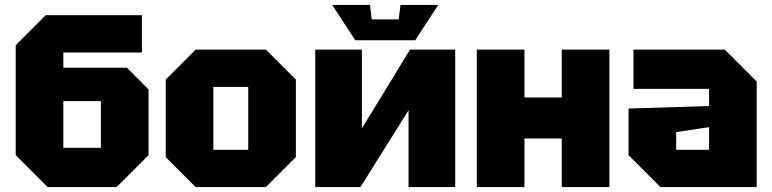

<svg xmlns="http://www.w3.org/2000/svg" viewBox="-20 -762 3146 782"><path d="M238 -160H391V-350H238ZM174 0 44 -130V-578L166 -700H558V-548H238V-486H497L585 -398V-130L455 0Z M655 -122V-438L777 -560H1063L1185 -438V-122L1063 0H777ZM849 -152H991V-408H849Z M1834 0H1644V-313L1448 0H1264V-560H1454V-239L1650 -560H1834ZM1611 -742H1765L1671 -598H1427L1333 -742H1487L1494 -683H1604Z M1922 0V-560H2116V-365H2268V-560H2462V0H2268V-198H2116V0Z M2540 -130V-320L2868 -330V-400H2560V-560H2932L3062 -430V0H2670ZM2734 -224V-152H2868V-244Z"/></svg>

Font: Tektur ExtraBold
Style: Regular
Weight: 800
Designer: Adam Jagosz
Foundry: Adam Jagosz
Version: Version 1.005;gftools[0.9.30]